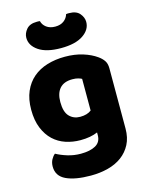

<svg xmlns="http://www.w3.org/2000/svg" viewBox="-133 -813 833 1077"><g transform="rotate(-15 283.5 -275.0)"><path d="M289 -501Q346 -501 392.5 -486.5Q439 -472 471 -449Q491 -435 502.5 -418Q514 -401 514 -374V-24Q514 29 494 67.5Q474 106 439.5 131.5Q405 157 358.5 169Q312 181 259 181Q168 181 116 156.5Q64 132 64 77Q64 54 73.5 36.5Q83 19 95 10Q124 26 160.5 37Q197 48 236 48Q290 48 322 30Q354 12 354 -28V-44Q313 -26 254 -26Q209 -26 168.5 -39.5Q128 -53 97.5 -81.5Q67 -110 48.5 -155Q30 -200 30 -262Q30 -323 49.5 -368Q69 -413 103.5 -442.5Q138 -472 185.5 -486.5Q233 -501 289 -501ZM351 -356Q344 -360 330.5 -364Q317 -368 297 -368Q248 -368 223.5 -340.5Q199 -313 199 -262Q199 -204 223.5 -178.5Q248 -153 286 -153Q327 -153 351 -172ZM282 -553Q198 -553 153 -583.5Q108 -614 108 -659Q108 -685 127.5 -708Q147 -731 188 -731Q193 -731 197 -731Q201 -731 206 -730Q211 -708 231 -693Q251 -678 282 -678Q313 -678 332.5 -693Q352 -708 358 -730Q363 -731 367 -731Q371 -731 376 -731Q417 -731 436.5 -708Q456 -685 456 -659Q456 -614 411 -583.5Q366 -553 282 -553Z"/></g></svg>

Font: Baloo Tammudu
Style: Regular
Weight: 400
Designer: Omkar Shende and Ek Type
Foundry: Ek Type
Version: Version 1.007;PS 1.000;hotconv 1.0.88;makeotf.lib2.5.647800